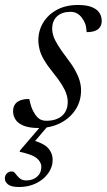

<svg xmlns="http://www.w3.org/2000/svg" viewBox="-60 -504 429 771"><path d="M17 247Q-15 247 -27.8 236.5Q-40.5 226 -40.5 213Q-40.5 201 -33 192.8Q-25.5 184.5 -12 184.5Q-4 184.5 2.2 193.5Q8.5 202.5 18.5 211.5Q28.5 220.5 45.5 220.5Q72 220.5 89 205.5Q106 190.5 106 166.5Q106 146.5 87.5 131.2Q69 116 19 105.5L20.5 100L111 -5.5H138.5L54.5 93.5L68 58Q117 71.5 134.2 91.8Q151.5 112 151.5 137.5Q151.5 167 133.5 192Q115.5 217 85 232Q54.5 247 17 247ZM57.5 -106.5Q61.5 -87.5 66.5 -73Q71.5 -58.5 81.5 -44Q92 -29 102.8 -24Q113.5 -19 126 -19Q152.5 -19 171.8 -27.8Q191 -36.5 201.5 -53.5Q212 -70.5 212 -95Q212 -110 206.5 -126.8Q201 -143.5 188.2 -164.2Q175.5 -185 152.5 -213Q130 -241 117 -263.2Q104 -285.5 99 -304.8Q94 -324 94 -342Q94 -381 113.5 -413.2Q133 -445.5 168.8 -464.8Q204.5 -484 253 -484Q288 -484 308.8 -475.5Q329.5 -467 339 -452.8Q348.5 -438.5 348.5 -420Q348.5 -406.5 342.2 -396.2Q336 -386 322.8 -380.5Q309.5 -375 288 -375Q287 -395 282.5 -407.8Q278 -420.5 268.5 -433Q259.5 -445 248.2 -450.8Q237 -456.5 223 -456.5Q189.5 -456.5 169.5 -438.8Q149.5 -421 149.5 -387.5Q149.5 -374.5 154.5 -359.2Q159.5 -344 172 -323.5Q184.5 -303 206.5 -274Q229 -245 241.8 -221.8Q254.5 -198.5 260 -179.2Q265.5 -160 265.5 -141.5Q265.5 -97.5 243.2 -63.5Q221 -29.5 182.5 -9.8Q144 10 94.5 10Q58 10 35.5 1Q13 -8 2.8 -23.2Q-7.5 -38.5 -7.5 -57Q-7.5 -73 -0.5 -84Q6.5 -95 21 -100.8Q35.5 -106.5 57.5 -106.5Z"/></svg>

Font: Newsreader 48pt
Style: Italic
Weight: 400
Italic angle: -17°
Version: Version 1.003